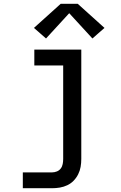

<svg xmlns="http://www.w3.org/2000/svg" viewBox="-20 -783 640 1018"><path d="M101 215V131H256Q269 131 281.5 126Q294 121 302 110.5Q310 100 312.5 86.5Q315 73 315 60V-436H162V-520H411V60Q411 81 407.5 101.5Q404 122 394.5 141Q385 160 370.5 175Q356 190 337 199Q318 208 297.5 211.5Q277 215 256 215ZM224 -579 160 -635 302 -763H392L534 -635L470 -579L347 -713Z"/></svg>

Font: Iosevka SS04 Medium Extended
Style: Regular
Weight: 500
Width: 7
Monospace: yes
Designer: Belleve Invis
Foundry: Belleve Invis
Version: Version 19.0.0; ttfautohint (v1.8.4)